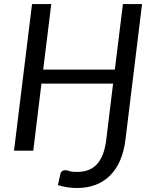

<svg xmlns="http://www.w3.org/2000/svg" viewBox="-20 -736 750 938"><path d="M593 -54.5Q579 60 518 121.2Q457 182.5 355 182.5Q310 182.5 263 168.5L275 113.5Q277 105.5 282.8 100.5Q288.5 95.5 298.5 95.5Q306.5 95.5 319.5 99.8Q332.5 104 355 104Q385 104 409.2 95.5Q433.5 87 451.5 68.5Q469.5 50 481.5 20.2Q493.5 -9.5 499 -52.5L532.5 -327.5H182.5L142.5 0H48.5L136.5 -716H230.5L191 -396H541L580.5 -716H674Z"/></svg>

Font: Lato
Style: Italic
Weight: 400
Italic angle: -7°
Designer: Lukasz Dziedzic
Foundry: tyPoland Lukasz Dziedzic
Version: Version 2.007; 2014-02-27